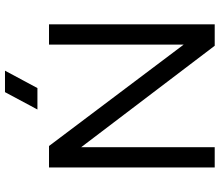

<svg xmlns="http://www.w3.org/2000/svg" viewBox="-78 -660 924 809"><g transform="rotate(90 384.5 -256.0)"><path d="M83 0V-698.2H173.3L600.6 -135.7V-698.2H686V0H595.7L168.5 -567.4V0ZM441.9 48.8 368.7 185.5H278.3L351.6 48.8Z"/></g></svg>

Font: Sansation
Style: Regular
Weight: 400
Designer: Bernd Montag
Version: Version 1.301